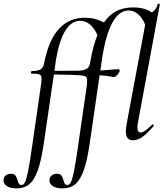

<svg xmlns="http://www.w3.org/2000/svg" viewBox="-130 -767 905 1062"><path d="M352 -306 351 -309Q352 -315 352 -323Q352 -339 343 -344Q334 -349 309 -351Q278 -353 168 -355L113 21Q99 118 80 172.5Q61 227 33 251Q5 275 -38 275Q-75 275 -94 261Q-113 247 -110 227Q-109 212 -97.5 203Q-86 194 -70 194Q-52 194 -45 203Q-38 212 -33 230Q-29 244 -25 250Q-21 256 -11 256Q1 256 8.5 240.5Q16 225 25 181.5Q34 138 47 47L98 -306Q100 -326 100 -332Q100 -350 89 -355Q78 -360 44 -360Q41 -360 41 -365Q41 -368 42.5 -371Q44 -374 45 -374Q80 -374 95 -383.5Q110 -393 114 -418Q140 -547 196.5 -608Q253 -669 339 -669Q395 -669 445 -643Q475 -686 514.5 -706Q554 -726 606 -726Q671 -726 710 -698Q736 -715 742 -744Q743 -747 749 -746.5Q755 -746 754 -743L633 -89Q630 -74 630 -64Q630 -34 649 -34Q659 -34 674 -45Q689 -56 711 -77Q713 -79 714 -79Q717 -79 719.5 -75.5Q722 -72 719 -69Q685 -29 658 -10Q631 9 605 9Q566 9 566 -39Q566 -59 572 -89L673 -630Q660 -664 636 -686.5Q612 -709 582 -709Q475 -709 434 -439L425 -377L480 -381Q490 -382 501.5 -383Q513 -384 525 -384Q532 -384 532 -376Q532 -368 520 -354Q508 -340 498 -341Q456 -349 421 -351L367 21Q353 118 334 172.5Q315 227 287 251Q259 275 216 275Q179 275 160 261Q141 247 144 227Q145 212 156.5 203Q168 194 184 194Q202 194 209 203Q216 212 221 230Q225 244 229 250Q233 256 243 256Q255 256 262.5 240.5Q270 225 279 181.5Q288 138 301 47ZM350 -387Q364 -396 368 -416V-418Q385 -516 409 -573Q393 -610 368 -631Q343 -652 314 -652Q217 -652 180 -439L171 -375Q277 -375 308 -376Q336 -378 350 -387Z"/></svg>

Font: CormorantInfant-MediumItalic
Style: Italic
Weight: 500
Italic angle: -10°
Designer: Christian Thalmann (Catharsis Fonts)
Foundry: Catharsis Fonts
Version: Version 3.303